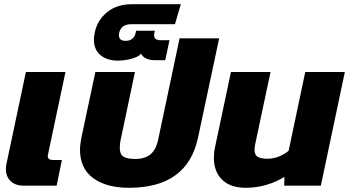

<svg xmlns="http://www.w3.org/2000/svg" viewBox="-20 -882 1658 912"><path d="M94 0Q53 0 30.5 -21.5Q8 -43 8 -79Q8 -92 11 -105L103 -540H291L209 -153Q208 -149 207.5 -145.5Q207 -142 207 -140Q207 -122 233 -122H274L249 0Z M593 10Q485 10 422.5 -36Q360 -82 360 -171Q360 -185 362 -199.5Q364 -214 367 -230L433 -540H621L554 -222Q551 -209 550 -198.5Q549 -188 549 -179Q549 -149 566.5 -138Q584 -127 622 -127Q669 -127 695.5 -149.5Q722 -172 732 -222L833 -700H1021L921 -230Q871 10 593 10Z M541 -594Q489 -594 457.5 -620Q426 -646 426 -694Q426 -702 427 -710Q428 -718 430 -727Q442 -786 488.5 -824Q535 -862 607 -862H839L811 -767H603Q556 -767 546 -726Q545 -723 545 -720Q545 -717 545 -714Q545 -688 577 -688Q597 -688 609 -698.5Q621 -709 624 -725L627 -736H716L713 -725Q712 -722 712 -719Q712 -716 712 -714Q712 -691 743 -691H785L765 -596H717Q667 -596 650 -627Q641 -616 621.5 -608.5Q602 -601 580.5 -597.5Q559 -594 541 -594Z M1147 10Q1074 10 1035 -28.5Q996 -67 996 -131Q996 -143 997 -155.5Q998 -168 1001 -181L1077 -540H1265L1193 -201Q1189 -185 1189 -170Q1189 -147 1203.5 -137.5Q1218 -128 1250 -128Q1279 -128 1306 -139Q1333 -150 1351 -166L1430 -540H1618L1504 0H1330L1331 -42Q1295 -19 1247.5 -4.5Q1200 10 1147 10Z"/></svg>

Font: Kanit
Style: Bold Italic
Weight: 700
Italic angle: -12°
Designer: Katatrad Team
Foundry: CadsonDemak
Version: Version 2.000; ttfautohint (v1.8.3)